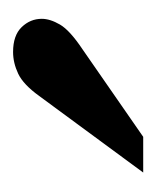

<svg xmlns="http://www.w3.org/2000/svg" viewBox="8 -806 244 301"><g transform="rotate(-90 130.5 -656.0)"><path d="M10 -554 130 -717Q148 -742 165 -750Q182 -758 199 -758Q225 -758 238 -744.5Q251 -731 251 -713Q251 -700 242 -684.5Q233 -669 203 -649L66 -554Z"/></g></svg>

Font: Libre Bodoni SemiBold
Style: Regular
Weight: 600
Designer: Pablo Impallari, Rodrigo Fuenzalida
Foundry: Impallari Type
Version: Version 2.005;gftools[0.9.23]